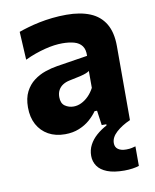

<svg xmlns="http://www.w3.org/2000/svg" viewBox="-83 -575 692 857"><g transform="rotate(-10 263.5 -147.0)"><path d="M179.1 11.9Q136.2 11.9 104 -6Q71.9 -24 54 -56.8Q36.2 -89.7 36.2 -134.4Q36.2 -176.8 51 -205.5Q65.9 -234.3 89.7 -252.3Q113.5 -270.3 141.8 -280Q170 -289.6 196.9 -293.8L336 -315.7Q337.2 -344.5 325.2 -360.7Q313.2 -377 290.3 -383.5Q267.4 -390 236.2 -390Q219.2 -390 199.2 -387.4Q179.2 -384.7 157.3 -379.1Q135.4 -373.5 112.3 -365.4Q89.2 -357.3 65.4 -345.9L58.5 -473.4Q77.1 -480.1 101 -487Q124.8 -494 153 -499.8Q181.1 -505.6 212.3 -509Q243.5 -512.4 276.7 -512.4Q339 -512.4 383.4 -494.3Q427.7 -476.2 451.2 -437Q474.7 -397.8 474.7 -335.1Q474.7 -310.5 474.7 -275Q474.7 -239.5 474.7 -211.3V-164.1Q474.7 -126 474.7 -85.8Q474.7 -45.7 474.7 0H346.8L337.4 -66.7H326.1Q312.6 -47.3 292 -29.2Q271.3 -11.2 243.1 0.3Q214.8 11.9 179.1 11.9ZM238.3 -103.4Q256.2 -103.4 273.5 -111.8Q290.9 -120.2 306 -135.3Q321.1 -150.5 332.1 -171.3V-247.9Q326 -243.4 316.8 -239.7Q307.6 -235.9 289.8 -231.6Q271.9 -227.4 240.3 -221.1Q222.3 -217.4 209.3 -209Q196.3 -200.6 189 -187.2Q181.8 -173.9 181.8 -155.9Q181.8 -127.4 199 -115.4Q216.3 -103.4 238.3 -103.4ZM411.5 217.5Q364.1 217.5 334.3 205.8Q304.5 194.2 290.5 173.7Q276.5 153.2 276.5 127.3Q276.5 100.6 288.3 78.1Q300.1 55.6 320.7 37.4Q341.3 19.2 367.7 5.2V-24.9L440.2 -33.3L474.7 0Q436.1 17 411 39.9Q385.9 62.8 385.9 89Q385.9 107.5 399.3 116.9Q412.6 126.3 435.8 126.3Q450.9 126.3 461.7 123.8Q472.4 121.4 478.4 119.6V208.2Q467.4 212 449.4 214.8Q431.3 217.5 411.5 217.5Z"/></g></svg>

Font: Commissioner Thin
Style: Regular
Weight: 100
Designer: Kostas Bartsokas
Foundry: Kostas Bartsokas
Version: Version 1.001;gftools[0.9.23]